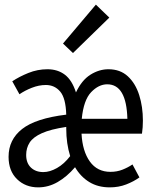

<svg xmlns="http://www.w3.org/2000/svg" viewBox="-20 -797 640 829"><path d="M443 -433Q406 -433 373.5 -399Q341 -365 333 -284H530Q526 -433 443 -433ZM454 12Q403 12 365.5 -11Q328 -34 304 -75Q269 -34 229 -11Q189 12 145 12Q90 12 53.5 -23.5Q17 -59 17 -120Q17 -194 75.5 -240Q134 -286 266 -302Q264 -373 240 -401.5Q216 -430 178 -430Q148 -430 117.5 -418Q87 -406 64 -390L33 -446Q63 -466 102.5 -482Q142 -498 185 -498Q229 -498 260 -474.5Q291 -451 308 -398Q333 -451 370.5 -474.5Q408 -498 448 -498Q499 -498 532 -467.5Q565 -437 581 -386.5Q597 -336 597 -276Q597 -262 596 -247.5Q595 -233 593 -220H332Q336 -144 368 -99.5Q400 -55 457 -55Q485 -55 509 -64.5Q533 -74 552 -87L582 -31Q557 -13 524.5 -0.5Q492 12 454 12ZM93 -128Q93 -93 113.5 -73.5Q134 -54 167 -54Q195 -54 226 -71.5Q257 -89 283 -123Q266 -177 266 -242V-249Q199 -239 161 -222Q123 -205 108 -181.5Q93 -158 93 -128ZM295 -568 252 -609 394 -777 452 -721Z"/></svg>

Font: SauceCodePro NFM
Style: Regular
Weight: 400
Monospace: yes
Designer: Paul D. Hunt, Teo Tuominen
Foundry: Adobe
Version: Version 2.042;hotconv 1.1.0;makeotfexe 2.6.0;Nerd Fonts 3.3.